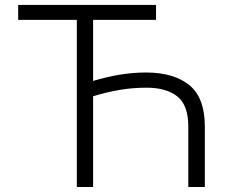

<svg xmlns="http://www.w3.org/2000/svg" viewBox="-20 -747 940 767"><path d="M603.3 -727.3V-667.6H351.9V-423.7Q379.3 -431.8 405.2 -438Q431.1 -444.2 457.2 -448.5Q483.3 -452.8 509.9 -455.1Q536.6 -457.4 565.3 -457.4Q676.1 -456.7 737.2 -406.2Q798.3 -355.8 798.3 -241.1V0H732.2V-241.1Q732.2 -327.1 688.6 -361.5Q644.5 -396.7 565.7 -396.7Q509.2 -396.7 456.7 -387.6Q404.1 -378.6 351.9 -362.6V0H286.9V-667.6H52.6V-727.3Z"/></svg>

Font: Inter P Light
Style: Regular
Weight: 300
Designer: Rasmus Andersson
Foundry: rsms
Version: Version 3.018;git-588b23468